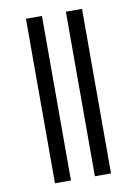

<svg xmlns="http://www.w3.org/2000/svg" viewBox="-84 -798 609 853"><g transform="rotate(-10 220.0 -371.0)"><path d="M166 0H93.8V-742.2H166ZM346.7 0H273.9V-742.2H346.7Z"/></g></svg>

Font: Lunasima
Style: Regular
Weight: 400
Designer: The DocRepair Project, Monotype Design Team
Foundry: Google
Version: Version 2.009